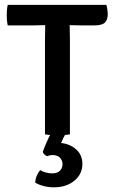

<svg xmlns="http://www.w3.org/2000/svg" viewBox="-20 -566 478 809"><path d="M12.5 -459Q10.1 -470.6 9.2 -481.5Q8.4 -492.5 8.4 -501.6Q8.4 -510.7 9.2 -522.5Q10.1 -534.3 12.5 -545.5H428.3Q430.8 -536.5 432.4 -525Q434 -513.5 434 -505.9Q434 -482.8 421.9 -470.9Q409.9 -459 378.5 -459H325.5Q316.3 -459 299.4 -459.5Q282.4 -460 273.6 -460H170.5Q160.7 -460 143.9 -459.5Q127.1 -459 117.5 -459ZM169.5 -400.2Q169.5 -416.2 170 -429.8Q170.5 -443.4 170.5 -460V-501.8H273.6V-460Q273.6 -443.4 274.1 -429.8Q274.6 -416.2 274.6 -400.2V0Q264.5 2 249.3 3.1Q234.1 4.1 222.1 4.1Q210.8 4.1 195.7 3.1Q180.5 2 169.5 0ZM160.2 74.3Q165.8 57.3 176.5 33.2Q187.1 9 195.7 -6.1H259.1Q254.1 1 247.4 14.6Q240.6 28.2 237.4 36.6Q274.9 40.3 301 63.6Q327.1 86.9 327.1 124.4Q327.1 168.1 293 195.7Q258.9 223.3 207.1 223.3Q183.9 223.3 162.4 217.4Q141 211.6 128.5 203.4Q129 188.9 134.7 175.2Q140.4 161.4 149.1 150.8Q158.4 156.5 172.1 160.5Q185.7 164.5 199.2 164.5Q222.3 164.5 232.9 153Q243.5 141.6 243.5 126Q243.5 110.1 232.9 98.7Q222.3 87.3 201.1 87.3Q195.1 87.3 188.9 88.7Q182.8 90.1 178 92Q164.7 86.2 160.2 74.3Z"/></svg>

Font: Signika SC
Style: Regular
Weight: 300
Designer: Anna Giedryś
Foundry: Anna Giedryś
Version: Version 2.000